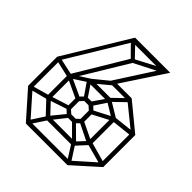

<svg xmlns="http://www.w3.org/2000/svg" viewBox="-167 -718 835 835"><g transform="rotate(45 250.5 -300.0)"><path d="M25 -293 10 -302 191 -600H211ZM119 0 10 -123 25 -136 132 -15ZM129 -5 113 -13 163 -90 179 -81ZM26 -118 21 -135 110 -160 117 -142ZM10 -123V-302L30 -308V-123ZM166 -75 99 -146 113 -160 178 -91ZM119 0V-20H375V0ZM111 -141 106 -159 200 -189 207 -173ZM180 -82 165 -93 223 -164 237 -154ZM99 -146V-285H119V-146ZM166 -75V-95H331V-75ZM108 -270 17 -291 21 -309 113 -289ZM224 -147 194 -175 207 -189 237 -162ZM365 -7 317 -83 332 -91 381 -15ZM224 -147V-168H264V-147ZM194 -175V-241H214V-175ZM321 -82 249 -154 263 -164 336 -92ZM202 -226 108 -270 118 -286 211 -243ZM264 -147 249 -160 276 -185 293 -175ZM110 -271 99 -285 183 -339 193 -325ZM331 -75 318 -88 372 -146 385 -134ZM210 -228 194 -241 223 -270 235 -255ZM370 -126 279 -171 287 -188 378 -144ZM375 0 363 -16 480 -120 491 -104ZM273 -175V-242H293V-175ZM221 -253 172 -324 188 -333 235 -263ZM223 -249V-270H263V-249ZM279 -228 250 -254 263 -270 293 -242ZM480 -99 372 -128 377 -147 484 -117ZM183 -319V-339H304V-319ZM265 -253 249 -264 297 -333 311 -322ZM287 -227 278 -243 368 -290 375 -273ZM365 -134V-290H385V-134ZM117 -277 100 -284 250 -534 269 -528ZM195 -323 183 -339 248 -392 279 -393ZM373 -275 292 -324 304 -339 385 -290ZM471 -104V-301H491V-104ZM310 -324 294 -333 358 -395 372 -384ZM259 -383V-403H367V-383ZM377 -274 371 -293 471 -304 478 -285ZM481 -286 355 -388 367 -403 491 -301ZM249 -515 186 -579 200 -592 263 -526ZM248 -392 382 -600H407L270 -392ZM256 -512 250 -529 378 -596 387 -579ZM194 -578V-600H386V-578Z"/></g></svg>

Font: Octagon Variable
Style: Regular
Weight: 400
Designer: Alexander Royter, Emma Schmalisch, Felix Willnauer, Friederike Temme, Greta Wachholz, Jason Tsiakas, Julia Baskal, Julia
Foundry: Type Design @ HAW Hamburg
Version: Version 1.000